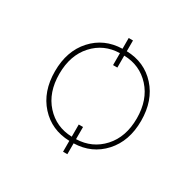

<svg xmlns="http://www.w3.org/2000/svg" viewBox="-193 -1045 1386 1361"><g transform="rotate(30 500.0 -364.5)"><path d="M484.4 -22.5V-122.1H519.5V-22.5Q649.4 -26.4 734.4 -119.6Q819.3 -212.9 819.3 -364.7Q819.3 -516.6 734.4 -609.9Q649.4 -703.1 519.5 -706.1V-608.4H484.4V-706.1Q354.5 -703.1 270 -609.9Q185.5 -516.6 185.5 -364.7Q185.5 -212.9 270 -119.6Q354.5 -26.4 484.4 -22.5ZM484.4 -742.2V-830.1H519.5V-742.2Q667 -738.3 760.7 -634.8Q854.5 -531.2 854.5 -365.2Q854.5 -199.2 760.3 -95.7Q666 7.8 519.5 11.7V100.6H484.4V11.7Q336.9 7.8 243.2 -95.7Q149.4 -199.2 149.4 -365.2Q149.4 -531.2 243.2 -634.8Q336.9 -738.3 484.4 -742.2Z"/></g></svg>

Font: Gen Shin Gothic Monospace ExtraLight
Style: Regular
Weight: 200
Designer: [Source Han Sans]
Ryoko NISHIZUKA  (kana & ideographs); Paul D. Hunt (Latin, Greek & Cyrillic); Wenlong ZHANG  (bopomofo
Version: Version 1.002.20150607